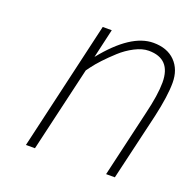

<svg xmlns="http://www.w3.org/2000/svg" viewBox="-98 -604 693 700"><g transform="rotate(20 249.0 -254.5)"><path d="M198 -387Q296 -509 383 -509Q437 -509 467.5 -478Q498 -447 498 -395.5Q498 -344 479 -260L418 0H384L444 -258Q463 -336 463 -384Q463 -476 377 -476Q352 -476 323 -461Q294 -446 270 -424Q221 -379 196 -345L185 -330L108 0H73L189 -500H224Z"/></g></svg>

Font: Titillium Web ExtraLight
Style: Italic
Weight: 275
Italic angle: -13°
Version: Version 1.002;PS 57.000;hotconv 1.0.70;makeotf.lib2.5.55311